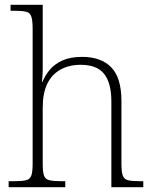

<svg xmlns="http://www.w3.org/2000/svg" viewBox="-20 -780 643 800"><path d="M16 0V-25H38Q72 -25 88.5 -29Q105 -33 110.5 -48.5Q116 -64 116 -98V-659Q116 -695 110.5 -711Q105 -727 89.5 -731Q74 -735 46 -735H24V-760H158V-494Q158 -484 157.5 -473Q157 -462 156 -453Q155 -444 155 -439H157Q168 -466 187.5 -489.5Q207 -513 240 -528Q273 -543 322 -543Q401 -543 443.5 -499.5Q486 -456 486 -359V-98Q486 -64 491.5 -48.5Q497 -33 513.5 -29Q530 -25 563 -25H577V0H444V-357Q444 -434 414 -472Q384 -510 316 -510Q268 -510 232 -490Q196 -470 177 -431Q158 -392 158 -331V-97Q158 -63 163.5 -48Q169 -33 186 -29Q203 -25 236 -25H252V0Z"/></svg>

Font: Noto Serif Bengali ExtraLight
Style: Regular
Weight: 250
Version: Version 2.003